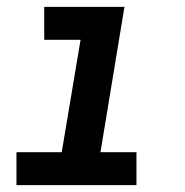

<svg xmlns="http://www.w3.org/2000/svg" viewBox="-20 -540 540 560"><path d="M28 0V-96H160L215 -424H109V-520H343L273 -96H378V0Z"/></svg>

Font: Iosevka SS04 Oblique
Style: Bold
Weight: 700
Italic angle: -9°
Monospace: yes
Designer: Belleve Invis
Foundry: Belleve Invis
Version: Version 19.0.0; ttfautohint (v1.8.4)